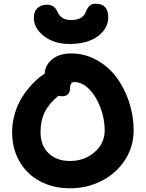

<svg xmlns="http://www.w3.org/2000/svg" viewBox="-20 -950 780 1027"><path d="M351.1 -714.8Q270 -714.8 215.6 -756.6Q161.1 -798.3 161.1 -855Q161.1 -889.2 180.4 -907Q199.7 -924.8 231.9 -924.8Q271 -924.8 287.1 -887.2Q306.2 -842.8 359.9 -842.8Q422.4 -842.8 439 -886.2Q447.8 -909.2 459.7 -919.7Q471.7 -930.2 492.2 -930.2Q525.4 -930.2 542.2 -911.6Q559.1 -893.1 559.1 -858.9Q559.1 -797.4 503.2 -756.1Q447.3 -714.8 351.1 -714.8ZM354 57.1Q265.1 57.1 194.8 20Q124.5 -17.1 84.7 -85.7Q44.9 -154.3 44.9 -243.2Q44.9 -287.1 55.9 -329.6Q66.9 -372.1 84.7 -406Q102.5 -439.9 126 -469.7Q149.4 -499.5 172.6 -520.5Q195.8 -541.5 219.2 -556.2Q220.7 -601.1 258.8 -632.6Q296.9 -664.1 360.8 -664.1Q433.1 -664.1 496.6 -629.2Q560.1 -594.2 602.8 -536.9Q645.5 -479.5 670.2 -405.3Q694.8 -331.1 694.8 -252.9Q694.8 -166.5 649.2 -95.2Q603.5 -23.9 525.4 16.6Q447.3 57.1 354 57.1ZM196.8 -243.2Q196.8 -171.4 240 -130.1Q283.2 -88.9 354 -88.9Q431.2 -88.9 485.6 -136Q540 -183.1 540 -252.9Q540 -313 518.1 -372.8Q496.1 -432.6 458 -471.9Q419.9 -511.2 377.9 -511.2Q355 -511.2 355 -479Q355 -458 343.8 -446.5Q332.5 -435.1 314 -435.1Q303.2 -435.1 293 -438Q242.2 -396.5 219.5 -350.6Q196.8 -304.7 196.8 -243.2Z"/></svg>

Font: Shantell Sans Bouncy
Style: Bold
Weight: 700
Designer: Stephen Nixon, Anya Danilova, Shantell Martin
Foundry: Arrow Type
Version: Version 1.006;[9816181b4]